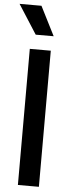

<svg xmlns="http://www.w3.org/2000/svg" viewBox="-84 -1033 413 1075"><g transform="rotate(5 122.5 -495.5)"><path d="M60 -755H178V10H60ZM-19 -1001H104L187 -837H86Z"/></g></svg>

Font: BLUETTI 2.0 Medium
Style: Italic
Weight: 500
Designer: Stijn de Vries
Foundry: tokotype
Version: Version 2.005;October 31, 2023;FontCreator 14.0.0.2814 64-bi